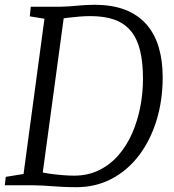

<svg xmlns="http://www.w3.org/2000/svg" viewBox="-21 -771 725 799"><path d="M107 -743H232Q267.5 -744 302.5 -747.5Q337.5 -751 372 -751Q448 -751 501.8 -729.5Q555.5 -708 589.8 -668Q624 -628 640 -572.8Q656 -517.5 656 -450Q656 -353 630.2 -269.5Q604.5 -186 557 -123.8Q509.5 -61.5 443.5 -26.8Q377.5 8 297 8Q268.5 8 244.2 6.8Q220 5.5 198 4Q176 2.5 155.5 1.2Q135 0 114 0H-1L3 -35L77 -47L164 -693L103 -703ZM152 -16.5 137 -58Q155.5 -52.5 183 -48.5Q210.5 -44.5 238.5 -42.2Q266.5 -40 286.5 -40Q345 -40 391.2 -62.8Q437.5 -85.5 472 -125.2Q506.5 -165 529 -216.5Q551.5 -268 562.8 -326Q574 -384 574 -443Q574 -512 561.8 -561.5Q549.5 -611 523.2 -642.5Q497 -674 455.5 -689Q414 -704 355 -704Q334 -704 309 -702Q284 -700 262 -697.2Q240 -694.5 227 -692.5L249 -731.5Z"/></svg>

Font: Merriweather Light
Style: Italic
Weight: 300
Italic angle: -7.8°
Designer: Eben Sorkin
Foundry: Eben Sorkin
Version: Version 2.101